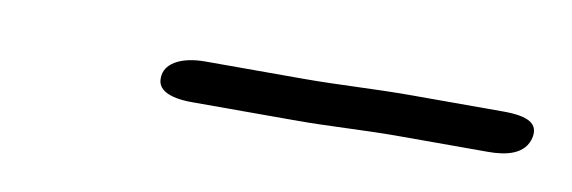

<svg xmlns="http://www.w3.org/2000/svg" viewBox="-23 -360 459 154"><g transform="rotate(10 206.5 -283.0)"><path d="M105 -279C105 -271 113 -265 133 -265H220C243 -265 275 -267 299 -267H374C388 -267 404 -270 407 -285C409 -296 401 -301 380 -301H304C277 -301 245 -299 219 -299H138C117 -299 105 -291 105 -280Z"/></g></svg>

Font: Scribbler
Style: HLIta
Weight: 100
Designer: Mew Too
Foundry: Cannot Into Space Fonts
Version: Version 1.001